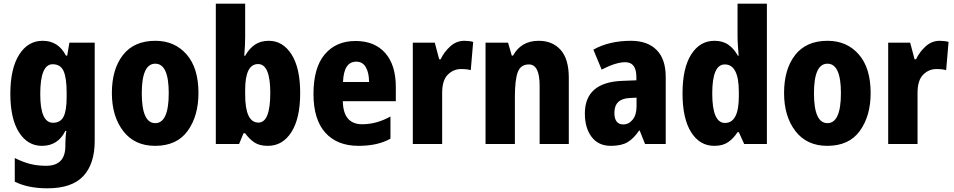

<svg xmlns="http://www.w3.org/2000/svg" viewBox="-20 -780 5168 1040"><path d="M265 -432Q308 -432 324.5 -395Q341 -358 341 -278V-254Q341 -180 324 -147.5Q307 -115 267 -115Q198 -115 198 -270Q198 -432 265 -432ZM211 -559Q131 -559 83.5 -483.5Q36 -408 36 -272Q36 -138 82.5 -64Q129 10 207 10Q294 10 334 -71H339Q334 -34 334 2V11Q334 118 230 118Q183 118 143.5 108Q104 98 60 76V204Q131 240 237 240Q369 240 431 174Q493 108 493 -17V-549H356L344 -479H337Q296 -559 211 -559Z M1055 -276Q1055 -412 990.5 -485.5Q926 -559 822 -559Q706 -559 646 -482Q586 -405 586 -276Q586 -150 647.5 -70Q709 10 820 10Q938 10 996.5 -71Q1055 -152 1055 -276ZM748 -275Q748 -435 821 -435Q894 -435 894 -276Q894 -113 821 -113Q748 -113 748 -275Z M1308 -760H1149V0H1275L1299 -58H1308Q1331 -26 1358.5 -8Q1386 10 1431 10Q1511 10 1558.5 -64.5Q1606 -139 1606 -276Q1606 -412 1559 -485.5Q1512 -559 1436 -559Q1391 -559 1360 -537.5Q1329 -516 1308 -478H1303Q1308 -536 1308 -581ZM1378 -433Q1444 -433 1444 -277Q1444 -116 1380 -116Q1308 -116 1308 -268V-293Q1308 -433 1378 -433Z M1906 -558Q1800 -558 1739 -485.5Q1678 -413 1678 -271Q1678 -133 1742 -61.5Q1806 10 1922 10Q2027 10 2095 -29V-149Q2020 -107 1942 -107Q1839 -107 1837 -232H2124V-309Q2124 -428 2066.5 -493Q2009 -558 1906 -558ZM1910 -446Q1944 -446 1961.5 -416Q1979 -386 1979 -336H1838Q1842 -446 1910 -446Z M2495 -559Q2452 -559 2418.5 -528.5Q2385 -498 2367 -459H2359L2335 -549H2216V0H2375V-277Q2375 -345 2405.5 -375.5Q2436 -406 2477 -406Q2510 -406 2530 -400L2543 -553Q2522 -559 2495 -559Z M2898 -559Q2803 -559 2759 -479H2752L2732 -549H2610V0H2769V-256Q2769 -347 2784.5 -389Q2800 -431 2845 -431Q2903 -431 2903 -316V0H3061V-359Q3061 -460 3017 -509.5Q2973 -559 2898 -559Z M3428 -251V-204Q3428 -158 3407 -132Q3386 -106 3356 -106Q3308 -106 3308 -169Q3308 -245 3390 -249ZM3398 -559Q3279 -559 3194 -511L3239 -403Q3316 -443 3367 -443Q3427 -443 3427 -363V-345L3350 -342Q3148 -334 3148 -165Q3148 -87 3184.5 -38.5Q3221 10 3289 10Q3346 10 3379.5 -10Q3413 -30 3442 -73H3445L3474 0H3586V-363Q3586 -460 3536.5 -509.5Q3487 -559 3398 -559Z M3907 -114Q3838 -114 3838 -274Q3838 -431 3906 -431Q3982 -431 3982 -282V-258Q3982 -114 3907 -114ZM3849 10Q3895 10 3924 -10Q3953 -30 3975 -64H3982L4011 0H4134V-760H3975V-586Q3975 -561 3977 -532.5Q3979 -504 3981 -478H3977Q3956 -516 3925.5 -537.5Q3895 -559 3850 -559Q3771 -559 3724 -485Q3677 -411 3677 -274Q3677 -138 3723.5 -64Q3770 10 3849 10Z M4696 -276Q4696 -412 4631.5 -485.5Q4567 -559 4463 -559Q4347 -559 4287 -482Q4227 -405 4227 -276Q4227 -150 4288.5 -70Q4350 10 4461 10Q4579 10 4637.5 -71Q4696 -152 4696 -276ZM4389 -275Q4389 -435 4462 -435Q4535 -435 4535 -276Q4535 -113 4462 -113Q4389 -113 4389 -275Z M5070 -559Q5027 -559 4993.5 -528.5Q4960 -498 4942 -459H4934L4910 -549H4791V0H4950V-277Q4950 -345 4980.5 -375.5Q5011 -406 5052 -406Q5085 -406 5105 -400L5118 -553Q5097 -559 5070 -559Z"/></svg>

Font: Noto Sans Display SemiCondensed Extra
Style: Regular
Weight: 800
Width: 4
Designer: Monotype Design Team
Foundry: Monotype Imaging Inc.
Version: Version 1.900